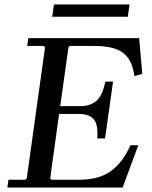

<svg xmlns="http://www.w3.org/2000/svg" viewBox="-20 -841 683 861"><path d="M565 -190H600L530 0H13L18 -35H93L100 -41L182 -629L175 -635H102L107 -670H604L618 -510L583 -500Q575 -553 553.5 -582Q532 -611 495 -623Q458 -635 402 -635H293L287 -629L250 -365H341Q384 -365 412 -388.5Q440 -412 452 -475H487L451 -220H416Q421 -283 400 -306.5Q379 -330 336 -330H245L205 -41L211 -35H338Q422 -35 476 -73Q530 -111 565 -190ZM222 -821H561L553 -766H214Z"/></svg>

Font: Brygada 1918 Medium
Style: Italic
Weight: 500
Italic angle: -8°
Designer: Mateusz Machalski | Borys Kosmynka | Przemek Hoffer
Foundry: NIEPODLEGLA 2018
Version: Version 3.006